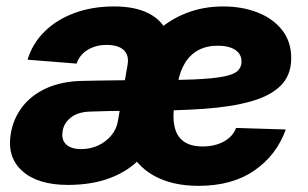

<svg xmlns="http://www.w3.org/2000/svg" viewBox="-20 -571 965 602"><path d="M193.4 8.8Q98.6 8.8 50 -34.7Q1.5 -78.1 13.7 -151.4Q22 -200.2 50.8 -237.1Q79.6 -273.9 127.4 -295.2Q175.3 -316.4 239.7 -317.4Q265.1 -317.9 290 -318.4Q314.9 -318.8 340.6 -319.1Q366.2 -319.3 394 -319.8L379.4 -223.6Q351.1 -223.6 322.3 -222.9Q293.5 -222.2 265.6 -221.2Q225.6 -220.7 202.9 -203.1Q180.2 -185.5 176.3 -159.7Q171.9 -132.3 187.7 -117.9Q203.6 -103.5 234.4 -103.5Q263.7 -103.5 288.1 -115Q312.5 -126.5 329.3 -146.7Q346.2 -167 350.1 -193.8L379.9 -367.2Q385.3 -397.5 368.2 -413.8Q351.1 -430.2 313.5 -430.2Q291 -430.2 271.7 -422.9Q252.4 -415.5 239.3 -402.6Q226.1 -389.6 220.2 -371.6L66.4 -383.8Q81.5 -434.1 119.4 -471.7Q157.2 -509.3 213.1 -530Q269 -550.8 337.4 -550.8Q403.3 -550.8 445.3 -529.5Q487.3 -508.3 504.4 -468.8Q521.5 -429.2 512.2 -374L480.5 -184.1L472.7 -175.8Q460.4 -119.6 423.3 -78.1Q386.2 -36.6 327.9 -13.9Q269.5 8.8 193.4 8.8ZM602.5 11.7Q520 11.7 462.9 -20Q405.8 -51.8 379.9 -111.6Q354 -171.4 364.7 -255.4Q372.6 -320.8 399.2 -375Q425.8 -429.2 467.5 -468.8Q509.3 -508.3 563 -529.5Q616.7 -550.8 679.7 -550.8Q739.7 -550.8 788.1 -531.7Q836.4 -512.7 864.7 -476.6Q893.1 -440.4 893.1 -388.7Q893.1 -335.9 860.8 -303.2Q828.6 -270.5 767.1 -253.2Q705.6 -235.8 617.9 -229.7Q530.3 -223.6 418.5 -223.6L435.1 -319.3Q530.3 -319.3 589.8 -322Q649.4 -324.7 681.4 -331.1Q713.4 -337.4 725.3 -348.9Q737.3 -360.4 737.3 -377.9Q737.3 -401.4 717.5 -414.6Q697.8 -427.7 662.6 -427.7Q628.4 -427.7 602.5 -414.1Q576.7 -400.4 560.3 -374Q543.9 -347.7 537.1 -308.6Q534.7 -292.5 531.5 -273.2Q528.3 -253.9 526.1 -236.6Q523.9 -219.2 523.9 -208Q523.9 -158.7 546.9 -135.3Q569.8 -111.8 615.2 -111.8Q653.8 -111.8 682.1 -127.4Q710.4 -143.1 720.2 -169.9L876 -165Q847.2 -84.5 777.6 -36.4Q708 11.7 602.5 11.7Z"/></svg>

Font: Inter 16pt ExtraBold
Style: Italic
Weight: 800
Italic angle: -9.3988°
Version: Version 4.001;git-66647c0bb